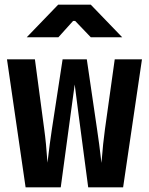

<svg xmlns="http://www.w3.org/2000/svg" viewBox="-20 -805 640 825"><path d="M90 0 10 -550H130L170 -250Q178 -193 184 -106Q194 -192 203 -250L249 -550H353L397 -250Q406 -192 416 -105Q423 -194 431 -250L473 -550H590L509 0H359L318 -310L301 -442L283 -310L241 0ZM231 -645H95L230 -785H370L505 -645H370L303 -715H294Z"/></svg>

Font: JetBrains Mono Extra Bold
Style: Regular
Weight: 800
Monospace: yes
Designer: Philipp Nurullin, Konstantin Bulenkov
Foundry: JetBrains
Version: 2.002